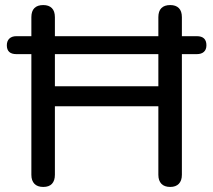

<svg xmlns="http://www.w3.org/2000/svg" viewBox="-20 -732 842 759"><path d="M151 7Q128 7 116 -5.5Q104 -18 104 -41V-530L130 -518H45Q7 -518 7 -553Q7 -570 17 -579.5Q27 -589 45 -589H121L104 -562V-664Q104 -688 116 -700Q128 -712 151 -712Q173 -712 185 -700Q197 -688 197 -664V-562L183 -589H620L606 -562V-664Q606 -688 618 -700Q630 -712 653 -712Q675 -712 687 -700Q699 -688 699 -664V-562L679 -589H758Q796 -589 796 -553Q796 -536 786 -527Q776 -518 758 -518H670L699 -532V-41Q699 -18 687 -5.5Q675 7 653 7Q630 7 618 -5.5Q606 -18 606 -41V-312H197V-41Q197 -18 185.5 -5.5Q174 7 151 7ZM197 -391H606V-518H197Z"/></svg>

Font: Nunito Medium
Style: Regular
Weight: 500
Designer: Vernon Adams
Foundry: Vernon Adams
Version: Version 3.601